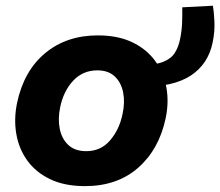

<svg xmlns="http://www.w3.org/2000/svg" viewBox="-20 -636 769 670"><path d="M276.5 13.5Q205 13.5 154.8 -10.8Q104.5 -35 75 -76.2Q45.5 -117.5 36.8 -169.2Q28 -221 39.5 -276.5Q63 -388.5 137.5 -450.5Q212 -512.5 321.5 -512.5Q391 -512.5 441 -488.8Q491 -465 521 -424Q551 -383 560.5 -331.2Q570 -279.5 558 -223Q535 -114.5 462 -50.5Q389 13.5 276.5 13.5ZM281 -108.5Q332 -108.5 364.2 -146.2Q396.5 -184 407.5 -237.5Q416.5 -278 409.8 -313Q403 -348 380.5 -369.2Q358 -390.5 320 -390.5Q269 -390.5 235.2 -354.2Q201.5 -318 190 -262Q181.5 -221.5 188.5 -186.5Q195.5 -151.5 218.5 -130Q241.5 -108.5 281 -108.5ZM471 -332.5 470.5 -409Q521 -409 549 -420Q577 -431 590 -451.5Q603 -472 608.5 -500Q614.5 -529.5 615.5 -557.2Q616.5 -585 616 -610.5L723 -616Q726.5 -596 728.2 -561.2Q730 -526.5 722 -487.5Q706.5 -412.5 646 -372.5Q585.5 -332.5 471 -332.5Z"/></svg>

Font: Commissioner
Style: Bold Italic
Weight: 700
Italic angle: -12°
Designer: Kostas Bartsokas
Foundry: Kostas Bartsokas
Version: Version 1.000; ttfautohint (v1.8.3)